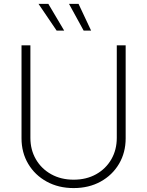

<svg xmlns="http://www.w3.org/2000/svg" viewBox="-20 -962 761 993"><path d="M360.8 10.7Q282.7 10.7 221.7 -22.7Q160.6 -56.2 126 -114.5Q91.3 -172.9 91.3 -246.6V-727.5H137.2V-249Q137.2 -187 165.8 -137.9Q194.3 -88.9 244.9 -60.8Q295.4 -32.7 360.8 -32.7Q426.8 -32.7 477.1 -60.8Q527.3 -88.9 555.7 -137.9Q584 -187 584 -249V-727.5H629.9V-246.6Q629.9 -172.9 595.5 -114.5Q561 -56.2 500.2 -22.7Q439.5 10.7 360.8 10.7ZM412.6 -803.7 336.9 -941.9H386.2L451.2 -803.7ZM272.9 -803.7 179.2 -941.9H230L312 -803.7Z"/></svg>

Font: Inter 16pt ExtraLight
Style: Regular
Weight: 250
Version: Version 4.001;git-66647c0bb